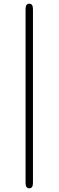

<svg xmlns="http://www.w3.org/2000/svg" viewBox="-20 -769 318 1038"><path d="M118.2 220.2V-720.2Q118.2 -749 138.2 -749Q158.2 -749 158.2 -720.2V220.2Q158.2 249 138.2 249Q118.2 249 118.2 220.2Z"/></svg>

Font: CMU Sans Serif
Style: Medium
Weight: 500
Version: Version 0.7.0